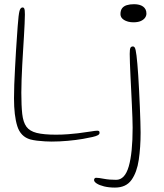

<svg xmlns="http://www.w3.org/2000/svg" viewBox="-20 -642 762 891"><path d="M120.5 5Q75.5 -8 60.2 -56.8Q45 -105.5 45 -185.5Q45 -213 46.2 -249.8Q47.5 -286.5 49.8 -326.8Q52 -367 54.2 -405Q56.5 -443 58.8 -473.2Q61 -503.5 62 -519.5Q66 -575 70.5 -591.2Q75 -607.5 85 -607.5Q89.5 -607.5 91.8 -603.8Q94 -600 94.8 -592.8Q95.5 -585.5 95.5 -574.5Q95.5 -557 94.2 -531Q93 -505 91.2 -474Q89.5 -443 87.2 -408.8Q85 -374.5 83.2 -340Q81.5 -305.5 80.2 -272.8Q79 -240 79 -211.5Q79 -151.5 83.2 -113.2Q87.5 -75 102.5 -54.2Q117.5 -33.5 150.2 -25.2Q183 -17 240 -17Q269.5 -17 296.5 -19.2Q323.5 -21.5 341.5 -23.5Q382 -28.5 402.5 -32Q423 -35.5 431.5 -35.5Q437.5 -35.5 439.8 -33.2Q442 -31 442 -25.5Q442 -19 434 -14.5Q426 -10 409 -6.2Q392 -2.5 365 2.5Q333 8 294.5 11.5Q256 15 219 15Q207 15 188.5 14Q170 13 151.8 10.8Q133.5 8.5 120.5 5ZM513.5 228.5Q485 228.5 463 223Q441 217.5 428.8 209.5Q416.5 201.5 416.5 193.5Q416.5 189 419 186Q421.5 183 426 183Q438 183 462.5 187.8Q487 192.5 519 192.5Q559.5 192.5 577.5 130.2Q595.5 68 595.5 -49.5Q595.5 -68 594.5 -95.5Q593.5 -123 592 -155.8Q590.5 -188.5 588.8 -222.8Q587 -257 585.5 -289.2Q584 -321.5 583 -348.2Q582 -375 582 -391.5Q582 -413 585.2 -419.8Q588.5 -426.5 597 -426.5Q601.5 -426.5 604.5 -422.5Q607.5 -418.5 609.5 -409.2Q611.5 -400 613.5 -384.2Q615.5 -368.5 617.5 -345Q619.5 -324.5 621.5 -292Q623.5 -259.5 625.5 -221.8Q627.5 -184 629 -146.2Q630.5 -108.5 631.5 -77Q632.5 -45.5 632.5 -26.5Q632.5 41.5 624 99.5Q615.5 157.5 590.2 193Q565 228.5 513.5 228.5ZM599 -538.5Q585.5 -538.5 574.5 -541.5Q563.5 -544.5 555.5 -549.5Q547.5 -554.5 543.2 -561.2Q539 -568 539 -576Q539 -593.5 546.5 -603.5Q554 -613.5 568.2 -618Q582.5 -622.5 602 -622.5Q615 -622.5 625.8 -619.8Q636.5 -617 644 -611.5Q651.5 -606 655.5 -598Q659.5 -590 659.5 -579Q659.5 -568.5 652.8 -559.2Q646 -550 632.8 -544.2Q619.5 -538.5 599 -538.5Z"/></svg>

Font: Gluten Thin Thin
Style: Regular
Weight: 250
Version: Version 1.300